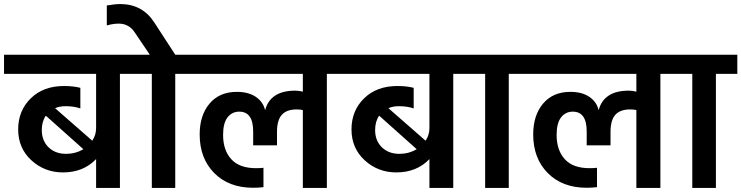

<svg xmlns="http://www.w3.org/2000/svg" viewBox="-47 -931 3672 951"><path d="M366 -192 180 -358Q160 -329 160 -287Q160 -234 193.5 -201.5Q227 -169 280 -169Q327 -169 366 -192ZM653 -660V-565H547V0H429V-143Q366 -77 265 -77Q174 -77 108.5 -137Q43 -197 43 -290Q43 -383 105.5 -444Q168 -505 270 -505Q316 -505 351 -496V-394Q319 -405 279 -405Q247 -405 226 -395L410 -234Q429 -262 429 -297V-565H-27V-660Z M821 -660H927V-565H821V0H705V-565H599V-660H695L622 -768Q593 -814 541 -814Q514 -814 482 -805V-904Q524 -911 550 -911Q659 -910 717 -820Z M1678 -660V-565H1572V0H1453V-386Q1438 -389 1422 -389Q1373 -389 1349 -362.5Q1325 -336 1325 -278V-211H1207V-280Q1207 -378 1138 -378Q1102 -378 1080 -349.5Q1058 -321 1058 -263Q1058 -187 1098.5 -142.5Q1139 -98 1221 -98Q1245 -98 1258 -100V-4Q1232 -1 1207 -1Q1086 -1 1014 -74Q942 -147 942 -265Q942 -360 991 -418Q1040 -476 1126 -476Q1184 -476 1220.5 -451Q1257 -426 1266 -385Q1292 -482 1415 -482Q1433 -482 1453 -477V-565H873V-660Z M2017 -192 1831 -358Q1811 -329 1811 -287Q1811 -234 1844.5 -201.5Q1878 -169 1931 -169Q1978 -169 2017 -192ZM2304 -660V-565H2198V0H2080V-143Q2017 -77 1916 -77Q1825 -77 1759.5 -137Q1694 -197 1694 -290Q1694 -383 1756.5 -444Q1819 -505 1921 -505Q1967 -505 2002 -496V-394Q1970 -405 1930 -405Q1898 -405 1877 -395L2061 -234Q2080 -262 2080 -297V-565H1624V-660Z M2250 -565V-660H2579V-565H2473V0H2356V-565Z M3330 -660V-565H3224V0H3105V-386Q3090 -389 3074 -389Q3025 -389 3001 -362.5Q2977 -336 2977 -278V-211H2859V-280Q2859 -378 2790 -378Q2754 -378 2732 -349.5Q2710 -321 2710 -263Q2710 -187 2750.5 -142.5Q2791 -98 2873 -98Q2897 -98 2910 -100V-4Q2884 -1 2859 -1Q2738 -1 2666 -74Q2594 -147 2594 -265Q2594 -360 2643 -418Q2692 -476 2778 -476Q2836 -476 2872.5 -451Q2909 -426 2918 -385Q2944 -482 3067 -482Q3085 -482 3105 -477V-565H2525V-660Z M3276 -565V-660H3605V-565H3499V0H3382V-565Z"/></svg>

Font: Hind Semibold
Style: Regular
Weight: 600
Designer: Manushi Parikh, Satya Rajpurohit
Foundry: Indian Type Foundry
Version: Version 1.201;PS 1.0;hotconv 1.0.78;makeotf.lib2.5.61930; tt